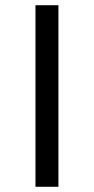

<svg xmlns="http://www.w3.org/2000/svg" viewBox="-20 -716 360 736"><path d="M116 -696H204V0H116Z"/></svg>

Font: Amiko
Style: Regular
Weight: 400
Designer: Pablo Impallari, Rodrigo Fuenzalida, Andres Torresi
Foundry: Impallari Type
Version: Version 1.001; ttfautohint (v1.3)